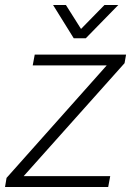

<svg xmlns="http://www.w3.org/2000/svg" viewBox="-29 -743 533 763"><path d="M441 -723H386L293 -628L233 -723H182L264 -591H312ZM-9 0H401L409 -43H65L466 -492L472 -526H109L101 -483H395L-3 -36Z"/></svg>

Font: Archivo Thin
Style: Italic
Weight: 100
Italic angle: -10°
Designer: Hector Gatti
Foundry: Omnibus-Type
Version: Version 2.001